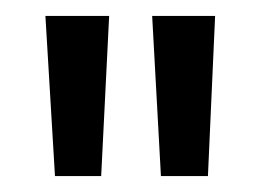

<svg xmlns="http://www.w3.org/2000/svg" viewBox="-20 -775 328 241"><path d="M182 -554 171 -755H250L241 -554ZM49 -554 37 -755H117L107 -554Z"/></svg>

Font: DM Sans 18pt
Style: Regular
Weight: 400
Designer: Colophon Foundry, Jonny Pinhorn
Foundry: Colophon Foundry
Version: Version 4.004;gftools[0.9.30]